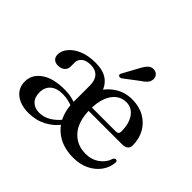

<svg xmlns="http://www.w3.org/2000/svg" viewBox="-157 -903 1126 1126"><g transform="rotate(45 406.0 -339.5)"><path d="M350 -191Q329.5 -199.5 307.2 -205Q285 -210.5 258.5 -210.5Q210.5 -210.5 183.2 -186.5Q156 -162.5 156 -120.5Q156 -79 179 -56.8Q202 -34.5 238.5 -34.5Q276 -34.5 310 -54.5Q344 -74.5 370.5 -109L389 -87Q357 -41.5 306.5 -15.2Q256 11 196.5 11Q130 11 90 -20.2Q50 -51.5 50 -105Q50 -163 102.2 -200Q154.5 -237 248 -237Q281.5 -237 308.8 -230.8Q336 -224.5 357.5 -214.5ZM763 -287Q763 -268 750.5 -257.8Q738 -247.5 713.5 -247.5H411.5V-275H634.5Q658 -275 658 -296Q658 -364.5 630.2 -402.5Q602.5 -440.5 557.5 -440.5Q521.5 -440.5 494.2 -419.2Q467 -398 451.8 -358Q436.5 -318 436.5 -261.5Q436.5 -161 482.2 -108.8Q528 -56.5 602 -56.5Q651 -56.5 687.5 -82.8Q724 -109 735.5 -149Q743.5 -160.5 751.5 -160Q757 -159.5 760.2 -156Q763.5 -152.5 763 -145.5Q760 -102 734.2 -66.5Q708.5 -31 665.8 -10Q623 11 568 11Q495.5 11 443.8 -18.2Q392 -47.5 364.5 -100Q337 -152.5 337 -222.5V-358Q337 -401.5 315.8 -424.5Q294.5 -447.5 255.5 -447.5Q217 -447.5 197.8 -431Q178.5 -414.5 178.5 -391.5V-358Q178.5 -335 163 -321.5Q147.5 -308 121 -308Q99 -308 86.5 -320Q74 -332 74 -353.5Q74 -383 97 -411.5Q120 -440 163.2 -458.2Q206.5 -476.5 267 -476.5Q329.5 -476.5 365.8 -450Q402 -423.5 415 -375.5L394.5 -374.5Q422 -421 467.5 -448.8Q513 -476.5 570.5 -476.5Q628 -476.5 671.5 -452Q715 -427.5 739 -384.8Q763 -342 763 -287ZM470.5 -635Q484.5 -662 499.8 -677.2Q515 -692.5 537 -690Q557 -688 566.8 -674Q576.5 -660 574.5 -644.5Q572.5 -626.5 560.2 -613Q548 -599.5 526.5 -586L438 -519Q433 -516.5 427.2 -516Q421.5 -515.5 417.5 -519.5Q413 -523.5 414 -528.5Q415 -533.5 418 -538.5Z"/></g></svg>

Font: Fraunces 28pt
Style: Regular
Weight: 400
Version: Version 1.000;[b76b70a41]